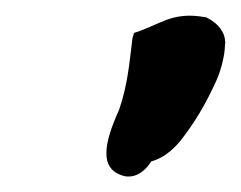

<svg xmlns="http://www.w3.org/2000/svg" viewBox="-20 -686 307 245"><path d="M132 -546C114 -506 104 -469 140 -461C155 -459 166 -469 173 -480C187 -484 198 -492 210 -506C228 -529 242 -552 256 -583C262 -596 267 -616 267 -628C268 -633 267 -634 267 -635V-636C265 -650 253 -659 243 -664H242C199 -672 184 -654 151 -644L149 -637C145 -605 143 -578 132 -546Z"/></svg>

Font: Vapor
Style: SbdObl
Weight: 600
Foundry: Cannot Into Space Fonts
Version: Version 0.179